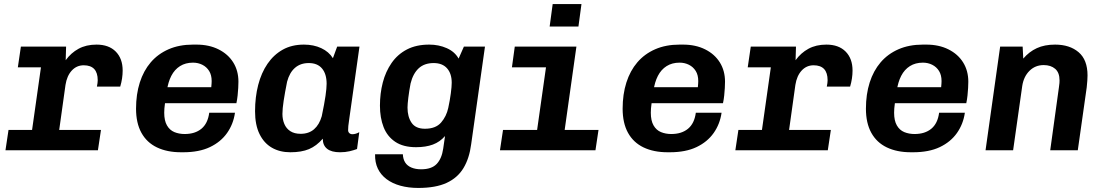

<svg xmlns="http://www.w3.org/2000/svg" viewBox="-20 -741 5440 947"><path d="M124 0 182 -409H68L83 -511H306L304 -444Q330 -480 367.5 -500.5Q405 -521 456 -521Q517 -521 551 -486.5Q585 -452 585 -393Q585 -374 582 -354Q579 -334 573 -314H458Q460 -324 461 -331.5Q462 -339 462 -345Q462 -419 393 -419Q358 -419 334 -393Q310 -367 303 -322L258 0ZM7 0 22 -100H478L463 0Z M873 10Q804 10 754 -14Q704 -38 677.5 -86Q651 -134 651 -205Q651 -276 669.5 -334Q688 -392 723.5 -433.5Q759 -475 811.5 -498Q864 -521 932 -521H949Q1011 -521 1058 -497.5Q1105 -474 1130.5 -433Q1156 -392 1156 -338Q1156 -325 1155 -307Q1154 -289 1152 -270Q1150 -251 1146 -232H734L802 -277Q797 -254 793.5 -229.5Q790 -205 790 -185Q790 -146 803.5 -122.5Q817 -99 840 -89.5Q863 -80 891 -80Q942 -80 973.5 -106Q1005 -132 1012 -185H1139Q1131 -129 1100 -85Q1069 -41 1015.5 -15.5Q962 10 884 10ZM803 -293 745 -311H1022Q1023 -322 1023.5 -328.5Q1024 -335 1024 -341Q1024 -371 1011.5 -391Q999 -411 978 -421.5Q957 -432 932 -432Q895 -432 868 -415Q841 -398 825 -367Q809 -336 803 -293Z M1412 10Q1360 10 1321 -12.5Q1282 -35 1260 -80Q1238 -125 1238 -192Q1238 -262 1253.5 -322Q1269 -382 1299.5 -426.5Q1330 -471 1374.5 -496Q1419 -521 1479 -521Q1527 -521 1564.5 -503.5Q1602 -486 1622 -454L1643 -511H1753L1703 -157Q1699 -131 1698 -119.5Q1697 -108 1697 -99Q1697 -90 1703 -84.5Q1709 -79 1718 -79Q1726 -79 1734.5 -81.5Q1743 -84 1752 -89L1741 -6Q1725 0 1704 5Q1683 10 1657 10Q1615 10 1593.5 -7Q1572 -24 1572 -57Q1541 -21 1504 -5.5Q1467 10 1412 10ZM1463 -81Q1503 -81 1529 -103.5Q1555 -126 1567 -168Q1580 -230 1585.5 -268Q1591 -306 1591 -328Q1591 -376 1568.5 -403Q1546 -430 1503 -430Q1462 -430 1435 -406.5Q1408 -383 1396 -338Q1385 -283 1379 -243.5Q1373 -204 1373 -179Q1373 -152 1382.5 -129.5Q1392 -107 1412 -94Q1432 -81 1463 -81Z M2043 186Q1995 186 1955 175Q1915 164 1886.5 142.5Q1858 121 1843.5 90.5Q1829 60 1830 20H1967Q1968 44 1978.5 60.5Q1989 77 2009.5 85.5Q2030 94 2057 94Q2109 94 2134 67.5Q2159 41 2166 -8L2175 -70Q2150 -41 2115 -28Q2080 -15 2032 -15Q1969 -15 1929.5 -41.5Q1890 -68 1872 -114Q1854 -160 1854 -220Q1854 -280 1868 -334Q1882 -388 1911.5 -430.5Q1941 -473 1987 -497Q2033 -521 2097 -521Q2144 -521 2183.5 -503.5Q2223 -486 2242 -452L2268 -511H2372L2304 -30Q2295 40 2266 88Q2237 136 2183 161Q2129 186 2043 186ZM2076 -106Q2129 -106 2155.5 -136.5Q2182 -167 2191 -209Q2199 -246 2203.5 -280Q2208 -314 2208 -333Q2208 -378 2185 -404Q2162 -430 2119 -430Q2073 -430 2045 -404Q2017 -378 2005 -329Q1998 -292 1994 -259.5Q1990 -227 1990 -210Q1990 -165 2010 -135.5Q2030 -106 2076 -106Z M2615 0 2673 -409H2505L2519 -511H2823L2751 0ZM2446 0 2461 -100H2932L2917 0ZM2691 -610 2706 -721H2848L2833 -610Z M3273 10Q3204 10 3154 -14Q3104 -38 3077.5 -86Q3051 -134 3051 -205Q3051 -276 3069.5 -334Q3088 -392 3123.5 -433.5Q3159 -475 3211.5 -498Q3264 -521 3332 -521H3349Q3411 -521 3458 -497.5Q3505 -474 3530.5 -433Q3556 -392 3556 -338Q3556 -325 3555 -307Q3554 -289 3552 -270Q3550 -251 3546 -232H3134L3202 -277Q3197 -254 3193.5 -229.5Q3190 -205 3190 -185Q3190 -146 3203.5 -122.5Q3217 -99 3240 -89.5Q3263 -80 3291 -80Q3342 -80 3373.5 -106Q3405 -132 3412 -185H3539Q3531 -129 3500 -85Q3469 -41 3415.5 -15.5Q3362 10 3284 10ZM3203 -293 3145 -311H3422Q3423 -322 3423.5 -328.5Q3424 -335 3424 -341Q3424 -371 3411.5 -391Q3399 -411 3378 -421.5Q3357 -432 3332 -432Q3295 -432 3268 -415Q3241 -398 3225 -367Q3209 -336 3203 -293Z M3724 0 3782 -409H3668L3683 -511H3906L3904 -444Q3930 -480 3967.5 -500.5Q4005 -521 4056 -521Q4117 -521 4151 -486.5Q4185 -452 4185 -393Q4185 -374 4182 -354Q4179 -334 4173 -314H4058Q4060 -324 4061 -331.5Q4062 -339 4062 -345Q4062 -419 3993 -419Q3958 -419 3934 -393Q3910 -367 3903 -322L3858 0ZM3607 0 3622 -100H4078L4063 0Z M4473 10Q4404 10 4354 -14Q4304 -38 4277.5 -86Q4251 -134 4251 -205Q4251 -276 4269.5 -334Q4288 -392 4323.5 -433.5Q4359 -475 4411.5 -498Q4464 -521 4532 -521H4549Q4611 -521 4658 -497.5Q4705 -474 4730.5 -433Q4756 -392 4756 -338Q4756 -325 4755 -307Q4754 -289 4752 -270Q4750 -251 4746 -232H4334L4402 -277Q4397 -254 4393.5 -229.5Q4390 -205 4390 -185Q4390 -146 4403.5 -122.5Q4417 -99 4440 -89.5Q4463 -80 4491 -80Q4542 -80 4573.5 -106Q4605 -132 4612 -185H4739Q4731 -129 4700 -85Q4669 -41 4615.5 -15.5Q4562 10 4484 10ZM4403 -293 4345 -311H4622Q4623 -322 4623.5 -328.5Q4624 -335 4624 -341Q4624 -371 4611.5 -391Q4599 -411 4578 -421.5Q4557 -432 4532 -432Q4495 -432 4468 -415Q4441 -398 4425 -367Q4409 -336 4403 -293Z M4841 0 4913 -511H5024L5027 -452Q5056 -486 5094 -503.5Q5132 -521 5184 -521Q5256 -521 5300 -483.5Q5344 -446 5344 -369Q5344 -359 5343 -343.5Q5342 -328 5340 -310L5296 0H5160L5203 -311Q5205 -323 5205.5 -331.5Q5206 -340 5206 -344Q5206 -383 5184.5 -401.5Q5163 -420 5128 -420Q5086 -420 5057.5 -391.5Q5029 -363 5022 -317L4977 0Z"/></svg>

Font: Chivo Mono SemiBold
Style: Italic
Weight: 600
Italic angle: -8.05°
Monospace: yes
Version: Version 1.008